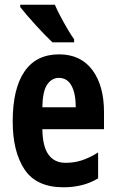

<svg xmlns="http://www.w3.org/2000/svg" viewBox="-20 -786 491 816"><path d="M231 -555Q323 -555 372.5 -488.5Q422 -422 422 -310V-237H160Q161 -164 186 -129Q211 -94 259 -94Q295 -94 327.5 -104.5Q360 -115 397 -138V-28Q364 -8 327 1Q290 10 250 10Q135 10 84.5 -65.5Q34 -141 34 -270Q34 -409 84 -482Q134 -555 231 -555ZM230 -455Q200 -455 180.5 -426.5Q161 -398 160 -330H302Q302 -388 284 -421.5Q266 -455 230 -455ZM213 -766Q222 -745 237 -716.5Q252 -688 268 -661Q284 -634 295 -619V-606H203Q190 -618 171 -637.5Q152 -657 131.5 -679.5Q111 -702 93.5 -722.5Q76 -743 66 -756V-766Z"/></svg>

Font: Noto Sans Gujarati UI ExtraCondensed
Style: Bold
Weight: 700
Width: 2
Designer: Jelle Bosma - Monotype Design Team, Universal Thirst
Foundry: Monotype Imaging Inc.
Version: Version 2.106; ttfautohint (v1.8.4.7-5d5b)